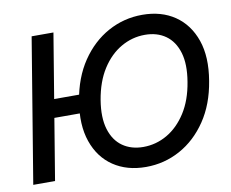

<svg xmlns="http://www.w3.org/2000/svg" viewBox="-81 -840 1145 953"><g transform="rotate(-10 492.0 -363.5)"><path d="M335.9 -401.4 325.2 -309.1H99.6L109.9 -401.4ZM243.7 -727.5 123.5 0H13.7L133.8 -727.5ZM581.1 9.8Q485.4 9.8 417.2 -36.1Q349.1 -82 319.6 -167.2Q290 -252.4 309.6 -370.1Q328.6 -485.4 384 -567.4Q439.5 -649.4 519.5 -693.4Q599.6 -737.3 692.4 -737.3Q788.1 -737.3 856 -691.2Q923.8 -645 953.4 -559.8Q982.9 -474.6 962.9 -356.4Q944.3 -241.7 888.9 -159.7Q833.5 -77.6 753.7 -33.9Q673.8 9.8 581.1 9.8ZM585 -90.3Q649.4 -90.3 705.6 -122.8Q761.7 -155.3 801.8 -217.8Q841.8 -280.3 856.4 -370.1Q871.1 -457.5 853.3 -516.8Q835.4 -576.2 792.5 -606.7Q749.5 -637.2 688 -637.2Q624 -637.2 567.6 -604.7Q511.2 -572.3 471.2 -509.8Q431.2 -447.3 416 -356.4Q401.9 -270 419.9 -210.4Q438 -150.9 481.2 -120.6Q524.4 -90.3 585 -90.3Z"/></g></svg>

Font: Inter Tight Medium
Style: Italic
Weight: 500
Italic angle: -9.39999°
Designer: Rasmus Andersson
Foundry: rsms
Version: Version 3.004